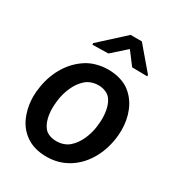

<svg xmlns="http://www.w3.org/2000/svg" viewBox="-180 -864 913 989"><g transform="rotate(30 276.0 -370.0)"><path d="M373.5 -750.5 487.3 -616.7V-608.4L397 -609.9L339.8 -685.5L255.4 -610.4L161.1 -608.4V-617.7L306.6 -750.5ZM33.7 -266.1Q41.5 -340.3 76.4 -402.6Q111.3 -464.8 168.5 -502.4Q195.8 -520.5 229.5 -529.5Q263.2 -538.6 298.3 -538.6Q335.9 -538.6 370.1 -528.3Q404.3 -518.1 428.2 -498.5Q469.2 -465.3 490.5 -414.1Q511.7 -362.8 511.7 -302.2Q511.7 -286.1 510.3 -270Q502.4 -188.5 466.3 -124.8Q430.2 -61 372.6 -25.6Q314.9 9.8 244.6 9.8Q168.9 9.8 118.7 -26.6Q68.4 -63 46.9 -127Q30.8 -173.8 30.8 -225.6Q30.8 -240.7 32.2 -255.9ZM147.9 -255.4Q146 -241.2 146 -221.7Q146 -189.9 153.3 -161.9Q160.6 -133.8 176.3 -113.8Q187.5 -99.6 206.5 -92.3Q225.6 -85 248 -85Q269 -85 288.6 -91.3Q308.1 -97.7 322.8 -110.4Q352.1 -135.7 370.1 -176Q388.2 -216.3 393.1 -259.8L394 -270Q396 -285.2 396 -304.7Q396 -336.4 388.9 -364.7Q381.8 -393.1 366.2 -413.6Q355 -427.7 335.7 -435.5Q316.4 -443.4 293.9 -443.4Q273.4 -443.4 253.9 -436.8Q234.4 -430.2 219.7 -417.5Q189.9 -391.1 171.9 -350.6Q153.8 -310.1 148.9 -266.1Z"/></g></svg>

Font: Mardoto Medium
Style: Italic
Weight: 500
Italic angle: -12°
Designer: Christian Robertson, Vahan Hovhannisyan
Foundry: Google
Version: Version 1.000